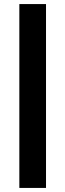

<svg xmlns="http://www.w3.org/2000/svg" viewBox="-20 -779 321 943"><path d="M75 144V-759H206V144Z"/></svg>

Font: SUSE Thin
Style: Bold
Weight: 700
Version: Version 1.000